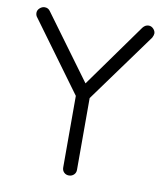

<svg xmlns="http://www.w3.org/2000/svg" viewBox="-80 -770 719 837"><g transform="rotate(10 279.5 -352.0)"><path d="M535 -655 312 -348V-30Q312 -17 303 -8.5Q294 0 281 0Q268 0 259.5 -8.5Q251 -17 251 -30V-347L27 -653Q19 -662 19 -674Q19 -686 29 -695Q39 -704 51 -704Q67 -704 76 -690L283 -408L485 -690Q496 -704 511 -704Q523 -704 532 -694.5Q541 -685 541 -674Q541 -667 535 -655Z"/></g></svg>

Font: Quicksand
Style: Regular
Weight: 400
Designer: Andrew Paglinawan
Foundry: Andrew Paglinawan
Version: Version 3.000